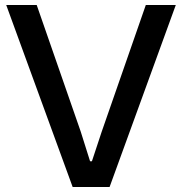

<svg xmlns="http://www.w3.org/2000/svg" viewBox="-20 -749 730 769"><path d="M271 0 4.9 -729H127L303.2 -222.2L340.8 -103H348.1L387.2 -221.2L564 -729H684.1L418.9 0Z"/></svg>

Font: Lumene Sans Medium
Style: Regular
Weight: 500
Designer: Deni Anggara
Version: Version 1.003;Glyphs 3.1.2 (3151)